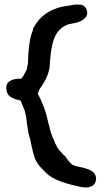

<svg xmlns="http://www.w3.org/2000/svg" viewBox="-20 -704 488 854"><path d="M9 -304C12 -264 62 -261 72 -256C73 -252 76 -246 78 -241L87 -220C91 -211 94 -193 97 -179C97 -174 98 -169 99 -165C99 -160 100 -154 100 -153V-152C101 -145 102 -138 104 -128C105 -112 112 -95 115 -82C118 -65 122 -46 127 -27C127 -27 127 -25 129 -21C137 18 159 39 181 61C218 100 283 115 333 126L343 128C349 129 355 130 362 130C382 130 405 121 407 95C410 63 381 52 367 47C344 39 323 38 304 30H303C292 21 279 5 270 -9C265 -13 260 -17 257 -22C246 -33 233 -47 231 -57C224 -65 223 -77 213 -96L206 -115C202 -130 200 -141 195 -156C186 -203 170 -247 148 -287C150 -292 152 -298 154 -304C175 -335 202 -374 202 -425C208 -507 219 -574 285 -596C311 -602 334 -602 356 -622C373 -635 370 -659 359 -672C355 -677 350 -680 343 -683H335C332 -684 328 -684 324 -684C312 -684 299 -681 288 -679H287C204 -670 156 -631 128 -579V-576C128 -576 128 -575 127 -572C109 -529 106 -473 104 -419C102 -413 100 -405 100 -397C97 -390 93 -384 88 -374L83 -365C81 -362 77 -358 75 -354H66C43 -354 0 -345 9 -304Z"/></svg>

Font: Scribbler
Style: Blk
Weight: 900
Designer: Mew Too
Foundry: Cannot Into Space Fonts
Version: Version 1.001